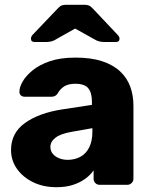

<svg xmlns="http://www.w3.org/2000/svg" viewBox="-20 -770 630 800"><path d="M215 10Q161 10 118.5 -10.5Q76 -31 51 -66Q26 -101 26 -145Q26 -216 84 -257.5Q142 -299 238 -314L363 -333V-347Q363 -383 348 -402Q333 -421 293 -421Q265 -421 247.5 -410Q230 -399 220 -380Q211 -367 195 -367H83Q72 -367 66 -373.5Q60 -380 61 -389Q61 -407 74.5 -430.5Q88 -454 116 -477Q144 -500 188 -515Q232 -530 295 -530Q359 -530 405 -515Q451 -500 480 -473Q509 -446 522.5 -409.5Q536 -373 536 -329V-25Q536 -15 528.5 -7.5Q521 0 511 0H395Q384 0 377 -7.5Q370 -15 370 -25V-60Q357 -41 335 -25Q313 -9 283.5 0.5Q254 10 215 10ZM262 -104Q291 -104 314.5 -116.5Q338 -129 351.5 -155.5Q365 -182 365 -222V-236L280 -221Q233 -213 211.5 -196.5Q190 -180 190 -158Q190 -141 200 -129Q210 -117 226.5 -110.5Q243 -104 262 -104ZM124 -595Q109 -595 109 -609Q109 -617 116 -625L219 -733Q229 -744 236.5 -747Q244 -750 254 -750H333Q343 -750 350.5 -747Q358 -744 368 -733L470 -625Q478 -617 478 -609Q478 -595 463 -595H415Q407 -595 398 -596.5Q389 -598 381 -602L293 -651L206 -602Q198 -598 189 -596.5Q180 -595 171 -595Z"/></svg>

Font: Rubik Light
Style: Bold
Weight: 700
Version: Version 2.104